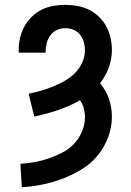

<svg xmlns="http://www.w3.org/2000/svg" viewBox="-20 -548 540 791"><path d="M70 223 64 127Q94 125 124 119.5Q154 114 182.5 104Q211 94 238 80Q265 66 285.5 44Q306 22 318 -6.5Q330 -35 330 -66Q330 -84 325 -102.5Q320 -121 309 -135Q266 -110 218 -94Q170 -78 121 -68L98 -162Q124 -167 149.5 -174.5Q175 -182 199.5 -192Q224 -202 247 -215Q270 -228 288.5 -246.5Q307 -265 318.5 -290Q330 -315 330 -341Q330 -358 325 -375Q320 -392 309.5 -405.5Q299 -419 282.5 -425.5Q266 -432 249 -432Q231 -432 214.5 -424.5Q198 -417 187.5 -402.5Q177 -388 172.5 -370.5Q168 -353 168 -336V-331H57V-340Q57 -366 62.5 -391Q68 -416 80 -438Q92 -460 110 -478Q128 -496 150.5 -507.5Q173 -519 198.5 -523.5Q224 -528 249 -528Q274 -528 299 -523.5Q324 -519 346.5 -508Q369 -497 387.5 -479Q406 -461 418 -439Q430 -417 435.5 -392Q441 -367 441 -342Q441 -305 428 -269.5Q415 -234 392 -205Q404 -191 413.5 -174.5Q423 -158 429 -140.5Q435 -123 438 -104.5Q441 -86 441 -67Q441 -24 425.5 17.5Q410 59 382.5 92.5Q355 126 317.5 149Q280 172 239.5 187.5Q199 203 156 212Q113 221 70 223Z"/></svg>

Font: Iosevka Term Curly
Style: Bold
Weight: 700
Designer: Belleve Invis
Foundry: Belleve Invis
Version: Version 32.3.0